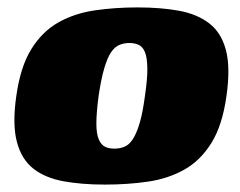

<svg xmlns="http://www.w3.org/2000/svg" viewBox="-20 -490 647 518"><path d="M263 8Q200 8 151 -1Q102 -10 70 -35Q38 -60 25.5 -107.5Q13 -155 24 -231Q35 -310 64.5 -357.5Q94 -405 137.5 -429.5Q181 -454 235.5 -462Q290 -470 351 -470Q414 -470 463 -461Q512 -452 544.5 -427Q577 -402 589.5 -355Q602 -308 591 -231Q580 -152 550.5 -104.5Q521 -57 477.5 -32.5Q434 -8 379.5 0Q325 8 263 8ZM289 -89Q303 -89 315.5 -94Q328 -99 338 -114Q348 -129 356.5 -157Q365 -185 371 -231Q378 -278 377.5 -306.5Q377 -335 371 -349.5Q365 -364 354 -369Q343 -374 329 -374Q315 -374 302.5 -369Q290 -364 280 -349.5Q270 -335 261.5 -306.5Q253 -278 246 -231Q240 -185 240 -157Q240 -129 246.5 -114Q253 -99 263.5 -94Q274 -89 289 -89Z"/></svg>

Font: Genos Thin Black
Style: Italic
Weight: 900
Italic angle: -8°
Version: Version 1.010